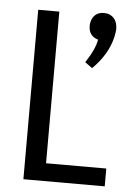

<svg xmlns="http://www.w3.org/2000/svg" viewBox="-50 -707 496 744"><g transform="rotate(5 198.0 -334.5)"><path d="M385.7 0V-69.3H151.4V-659.2H69.3V0ZM377 -609.4Q377 -655.3 340.8 -667Q332 -668.9 324.2 -668.9Q291 -668.9 278.3 -639.6Q273.4 -627.9 273.4 -614.3Q273.4 -578.1 305.7 -565.4Q308.6 -564.5 310.5 -564.5Q304.7 -527.3 268.6 -472.7L296.9 -452.1Q357.4 -511.7 373 -582Q376 -596.7 377 -609.4Z"/></g></svg>

Font: Yaldevi Colombo Medium
Style: Regular
Weight: 500
Designer: Sol Matas, Denzil Rajitha, Kosala Senevirathne and Pathum Egodawatta
Foundry: Mooniak
Version: Version 1.020 ; ttfautohint (v1.6)